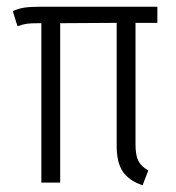

<svg xmlns="http://www.w3.org/2000/svg" viewBox="-20 -543 523 571"><path d="M383 -475V-113Q383 -81 391.5 -64.5Q400 -48 421 -36L404 8Q363 -6 345 -33Q327 -60 327 -109V-475L159 -474V0H103V-474H95Q72 -474 60.5 -472.5Q49 -471 32 -465L18 -510Q36 -518 53.5 -520.5Q71 -523 102 -523H448V-475Z"/></svg>

Font: Fira Sans Extra Condensed Light
Style: Regular
Weight: 300
Width: 1
Designer: Carrois Corporate & Edenspiekermann AG
Foundry: Carrois Corporate GbR & Edenspiekermann AG
Version: Version 4.203